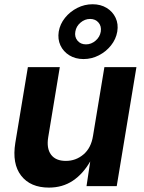

<svg xmlns="http://www.w3.org/2000/svg" viewBox="-20 -854 663 881"><path d="M204.6 6.8Q119.6 6.8 77.1 -47.9Q34.7 -102.5 50.3 -198.7L107.9 -545.9H254.4L201.2 -224.1Q192.9 -173.3 214.1 -144.5Q235.4 -115.7 282.2 -115.7Q328.1 -115.7 363 -145.3Q397.9 -174.8 406.7 -230L459 -545.9H606L515.6 0H377L394 -113.3Q360.8 -55.7 313.7 -24.4Q266.6 6.8 204.6 6.8ZM363.3 -583Q326.2 -583 298.3 -600.1Q270.5 -617.2 257.3 -645.8Q244.1 -674.3 249.5 -709Q255.4 -743.7 278.3 -772.2Q301.3 -800.8 334.5 -817.6Q367.7 -834.5 404.8 -834.5Q441.9 -834.5 469.5 -817.6Q497.1 -800.8 510.5 -772.2Q523.9 -743.7 518.1 -709Q512.2 -674.3 489.5 -645.8Q466.8 -617.2 433.6 -600.1Q400.4 -583 363.3 -583ZM374.5 -650.4Q398.9 -650.4 418.7 -667.5Q438.5 -684.6 442.4 -709Q446.3 -733.9 431.9 -750.5Q417.5 -767.1 393.6 -767.1Q369.1 -767.1 349.4 -750.2Q329.6 -733.4 325.7 -709Q321.3 -685.1 335.4 -667.7Q349.6 -650.4 374.5 -650.4Z"/></svg>

Font: Inter
Style: Bold Italic
Weight: 700
Italic angle: -9.39999°
Designer: Rasmus Andersson
Foundry: rsms
Version: Version 4.001;git-9221beed3